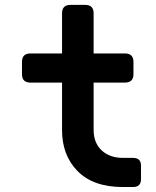

<svg xmlns="http://www.w3.org/2000/svg" viewBox="-20 -752 626 772"><path d="M473.6 0Q353 0 289.6 -66.4Q229.5 -129.4 229.5 -228.5V-419.9H102.5Q68.4 -419.9 68.4 -453.6V-503.4Q68.4 -537.1 102.5 -537.1H229.5V-698.7Q229.5 -732.4 263.7 -732.4H322.3Q356.4 -732.4 356.4 -698.7V-537.1H482.4Q516.6 -537.1 516.6 -503.4V-453.6Q516.6 -419.9 482.4 -419.9H356.4V-230Q356.4 -177.2 389.2 -147Q421.4 -117.2 473.6 -117.2H514.6Q546.9 -117.2 546.9 -85.9V-31.2Q546.9 0 514.6 0Z"/></svg>

Font: Simply Mono
Style: Bold
Weight: 700
Designer: Wojciech Kalinowski "wmk69" (wmk69@o2.pl)
Foundry: Wojciech Kalinowski "wmk69" (wmk69@o2.pl)
Version: Version 1.0.0